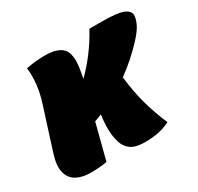

<svg xmlns="http://www.w3.org/2000/svg" viewBox="-139 -714 900 874"><g transform="rotate(-30 311.5 -277.0)"><path d="M191 0Q170 4 148.5 5.5Q127 7 104 7Q62 7 32 -9Q2 -25 -7.5 -60.5Q-17 -96 1 -154L71 -374Q85 -417 90.5 -462Q96 -507 91 -550Q116 -555 141 -557.5Q166 -560 191 -560Q256 -560 283 -531Q296 -518 300.5 -486Q305 -454 289 -380Q327 -417 362 -463Q397 -509 427 -564H491Q576 -564 607 -550Q638 -536 634 -509Q631 -487 618 -463.5Q605 -440 575 -408Q517 -346 448 -296Q457 -216 475.5 -149.5Q494 -83 522 -18Q494 -4 463 3Q432 10 388 10Q354 10 331 1Q308 -8 293 -31Q280 -51 274 -92Q268 -133 277 -200Q258 -192 239 -186Z"/></g></svg>

Font: Recursive Sn Csl St XBk
Style: Italic
Weight: 1000
Italic angle: -15°
Version: Version 1.085;hotconv 1.1.0;makeotfexe 2.6.0; ttfautohint (v